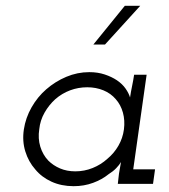

<svg xmlns="http://www.w3.org/2000/svg" viewBox="-20 -632 580 660"><path d="M62 -187Q56 -147 67 -111.5Q78 -76 101 -50Q123 -23 157 -7.5Q191 8 233 8Q269 8 300 -3.5Q331 -15 353 -33Q369 -43 379.5 -54Q390 -65 396 -75Q394 -65 392.5 -55.5Q391 -46 389 -35L385 0H506L513 -50H438L484 -375H441Q438 -355 434 -336Q430 -317 427 -297Q423 -311 412 -327Q401 -343 382 -356Q364 -368 340 -376Q316 -384 287 -384Q246 -384 208 -368Q170 -352 139 -325Q109 -299 88.5 -263Q68 -227 62 -187ZM115 -188Q118 -218 133 -244.5Q148 -271 170 -291Q193 -311 221 -321.5Q249 -332 280 -332Q310 -332 335.5 -321.5Q361 -311 378 -291Q395 -272 402.5 -245Q410 -218 406 -187Q402 -157 387 -131Q372 -105 349 -86Q327 -66 298.5 -54.5Q270 -43 239 -43Q210 -43 186.5 -53Q163 -63 146 -80Q127 -100 118.5 -128Q110 -156 115 -188ZM301 -479H341Q377 -518 401.5 -545.5Q426 -573 462 -612H409Q382 -579 355 -545.5Q328 -512 301 -479Z"/></svg>

Font: Josefin Slab Thin Medium
Style: Italic
Weight: 500
Italic angle: -12°
Version: Version 2.000